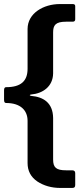

<svg xmlns="http://www.w3.org/2000/svg" viewBox="-20 -762 406 947"><path d="M116 -423C116 -362 83 -332 10 -332C3 -332 0 -327 0 -316V-270C0 -259 3 -254 10 -254C81 -254 116 -218 116 -166V42C116 81 132 111 164 133C196 154 234 165 278 165H336C347 165 351 161 351 150V92C351 83 346 78 336 78H306C257 78 242 64 242 25V-180C241 -256 193 -284 134 -289C130 -290 127 -291 127 -292C127 -292 126 -295 134 -296C191 -301 241 -335 242 -400V-602C242 -637 253 -655 306 -655H338C347 -655 351 -659 351 -667V-731C351 -739 347 -742 338 -742H275C195 -742 116 -697 116 -619Z"/></svg>

Font: Libre Franklin
Style: Bold
Weight: 700
Designer: Pablo Impallari, Rodrigo Fuenzalida
Foundry: Impallari Type
Version: Version 1.002; ttfautohint (v1.5)